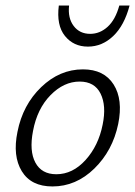

<svg xmlns="http://www.w3.org/2000/svg" viewBox="-20 -668 488 692"><path d="M297 -500Q245 -500 214 -538.5Q183 -577 192 -648H229Q224 -603 245.5 -574.5Q267 -546 305 -546Q340 -546 368 -571.5Q396 -597 410 -648H447Q428 -576 388 -538Q348 -500 297 -500ZM169 4Q92 4 58.5 -51Q25 -106 43 -193Q62 -290 128.5 -354Q195 -418 279 -418Q355 -418 389.5 -363.5Q424 -309 406 -221Q386 -125 320 -60.5Q254 4 169 4ZM183 -40Q242 -40 288.5 -91.5Q335 -143 350 -219Q364 -287 342.5 -330.5Q321 -374 267 -374Q210 -374 162 -325Q114 -276 99 -196Q85 -124 107.5 -82Q130 -40 183 -40Z"/></svg>

Font: EauTestText Semilight
Style: Italic
Weight: 300
Italic angle: -12°
Designer: Christian Thalmann (Catharsis Fonts)
Version: Version 0.001;PS 000.001;hotconv 1.0.88;makeotf.lib2.5.64775